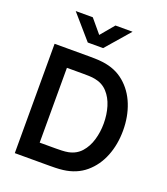

<svg xmlns="http://www.w3.org/2000/svg" viewBox="-168 -1072 1036 1188"><g transform="rotate(20 350.0 -477.5)"><path d="M123.5 -955H236L310.7 -865.8L385.3 -955H497.8L361.2 -797.5H260.2ZM70 0V-720H299.3Q308.6 -720 335.4 -719.5Q362.2 -719 387 -715.8Q472.8 -705.2 531.9 -655.2Q591 -605.3 621.5 -528.5Q652 -451.6 652 -360Q652 -268.3 621.5 -191.5Q591 -114.6 531.9 -64.7Q472.8 -14.8 387 -4.2Q362.3 -1.1 335.4 -0.5Q308.4 0 299.3 0ZM192.5 -113.7H299.3Q314.6 -113.7 337.8 -114.5Q361 -115.4 379.2 -118.8Q430.2 -128.8 462.2 -164.6Q494.2 -200.5 509.3 -252Q524.5 -303.4 524.5 -360Q524.5 -418.7 508.9 -470.1Q493.3 -521.6 461.1 -556.6Q428.9 -591.7 379.2 -601.2Q361 -605 337.7 -605.7Q314.3 -606.3 299.3 -606.3H192.5Z"/></g></svg>

Font: Manrope ExtraLight
Style: Regular
Weight: 200
Designer: Mikhail Sharanda
Foundry: Mikhail Sharanda
Version: Version 4.505